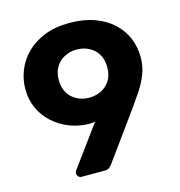

<svg xmlns="http://www.w3.org/2000/svg" viewBox="-106 -804 840 898"><g transform="rotate(-15 314.5 -355.0)"><path d="M179 0Q170 0 164 -6.5Q158 -13 158 -22Q158 -27 159.5 -30Q161 -33 162 -35L307 -233Q289 -229 271 -230Q223 -232 180 -249.5Q137 -267 103 -298Q69 -329 50 -371Q31 -413 31 -464Q31 -510 48.5 -554Q66 -598 101 -633Q136 -668 188 -689Q240 -710 309 -710Q378 -710 430.5 -691Q483 -672 519 -638.5Q555 -605 573 -561.5Q591 -518 591 -469Q591 -425 576 -387Q561 -349 539 -316Q517 -283 495 -252L327 -20Q323 -15 315 -7.5Q307 0 292 0ZM310 -348Q343 -348 370 -362Q397 -376 412.5 -402Q428 -428 428 -464Q428 -501 412.5 -527Q397 -553 370 -567Q343 -581 310 -581Q278 -581 251 -567Q224 -553 208.5 -527Q193 -501 193 -464Q193 -428 208.5 -402Q224 -376 251 -362Q278 -348 310 -348Z"/></g></svg>

Font: Rubik SemiBold
Style: Regular
Weight: 600
Designer: Hubert and Fischer
Foundry: Hubert and Fischer
Version: Version 2.300;gftools[0.9.30]